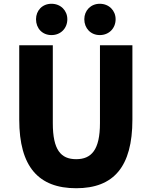

<svg xmlns="http://www.w3.org/2000/svg" viewBox="-20 -984 803 1018"><path d="M384 14C582 14 682 -99 682 -350V-744H510V-331C510 -190 465 -140 384 -140C302 -140 260 -190 260 -331V-744H82V-350C82 -99 185 14 384 14ZM253 -798C302 -798 337 -834 337 -882C337 -928 302 -964 253 -964C204 -964 171 -928 171 -882C171 -834 204 -798 253 -798ZM509 -798C558 -798 593 -834 593 -882C593 -928 558 -964 509 -964C461 -964 427 -928 427 -882C427 -834 461 -798 509 -798Z"/></svg>

Font: Noto Sans Korean Black
Style: Bold
Weight: 900
Designer: Ryoko NISHIZUKA (kana & ideographs); Paul D. Hunt (Latin, Greek & Cyrillic); Wenlong ZHANG (bopomofo); Sandoll Communica
Foundry: Adobe Systems Incorporated
Version: Version 1.000;PS 1;hotconv 1.0.78;makeotf.lib2.5.61930